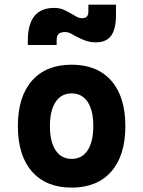

<svg xmlns="http://www.w3.org/2000/svg" viewBox="-20 -810 626 839"><path d="M293 9.8Q181.2 9.8 119.6 -60.5Q58.1 -130.9 58.1 -258.8Q58.1 -387.2 119.6 -457.3Q181.2 -527.3 293 -527.3Q404.8 -527.3 466.3 -457.3Q527.8 -387.2 527.8 -258.8Q527.8 -130.9 466.3 -60.5Q404.8 9.8 293 9.8ZM293.2 -115.7Q338.4 -115.7 363 -153.1Q387.7 -190.5 387.7 -258.9Q387.7 -327.6 363 -364.7Q338.4 -401.9 293 -401.9Q248 -401.9 223.1 -364.7Q198.2 -327.5 198.2 -258.8Q198.2 -190.4 223.1 -153.1Q248 -115.7 293.2 -115.7ZM101.6 -613.3V-632.8Q101.6 -775.4 216.3 -775.4Q238.8 -775.4 255.1 -768.8Q271.5 -762.2 293 -749.5Q307.6 -741.2 316.9 -735.8Q326.2 -730.5 339.8 -730.5Q366.2 -730.5 366.2 -759.8V-789.6H486.8V-742.2Q486.8 -683.6 465.8 -654.3Q444.8 -625 398.9 -625Q374 -625 354 -632.3Q334 -639.6 315.4 -649.4Q299.8 -658.2 288.6 -664.1Q277.3 -669.9 263.7 -669.9Q245.6 -669.9 236.6 -662.1Q227.5 -654.3 227.5 -633.8V-613.3Z"/></svg>

Font: Cascadia Code PL
Style: Regular
Weight: 400
Monospace: yes
Designer: Aaron Bell
Foundry: Saja Typeworks
Version: Version 2102.003